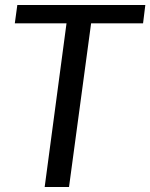

<svg xmlns="http://www.w3.org/2000/svg" viewBox="-20 -745 599 765"><path d="M49 -725H559L550 -652H343L255 0H158L245 -652H39Z"/></svg>

Font: Rosario Medium
Style: Italic
Weight: 500
Italic angle: -8.05°
Version: Version 1.201